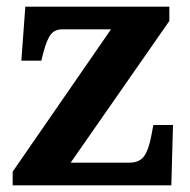

<svg xmlns="http://www.w3.org/2000/svg" viewBox="-20 -556 569 576"><path d="M18 0V-41L313 -468H167Q145 -468 133 -453.5Q121 -439 110 -398L104 -374H44L56 -536H488V-493L192 -68H368Q398 -68 412 -87Q426 -106 434 -149L440 -181H499L494 0Z"/></svg>

Font: Noto Serif Tibetan
Style: Bold
Weight: 700
Designer: Monotype Design Team
Foundry: Monotype Imaging Inc.
Version: Version 2.103; ttfautohint (v1.8.4.7-5d5b)